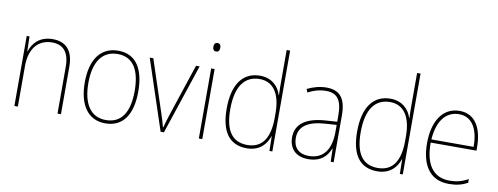

<svg xmlns="http://www.w3.org/2000/svg" viewBox="-63 -1088 3699 1425"><g transform="rotate(10 1786.5 -375.0)"><path d="M278 -538C178 -538 128 -477 109 -416H107L104 -528H83V0H109V-305C109 -446 180 -513 278 -513C359 -513 408 -465 408 -352V0H434V-357C434 -481 377 -538 278 -538Z M970 -264C970 -423 914 -538 772 -538C640 -538 567 -436 567 -265C567 -97 635 10 769 10C906 10 970 -97 970 -264ZM594 -265C594 -421 655 -513 772 -513C897 -513 943 -408 943 -264C943 -110 890 -15 769 -15C650 -15 594 -112 594 -265Z M1185 0H1210L1386 -528H1359L1231 -143C1217 -102 1209 -72 1199 -36H1196C1187 -72 1178 -102 1164 -143L1037 -528H1010Z M1487 -722C1467 -722 1461 -706 1461 -690C1461 -673 1467 -658 1486 -658C1507 -658 1513 -672 1513 -690C1513 -706 1509 -722 1487 -722ZM1499 -528H1473V0H1499Z M1835 10C1931 10 1981 -48 2001 -110H2003L2005 0H2027V-760H2001V-526C2001 -491 2001 -457 2003 -420H2001C1983 -482 1930 -538 1841 -538C1711 -538 1638 -438 1638 -255C1638 -83 1702 10 1835 10ZM1835 -15C1718 -15 1665 -98 1665 -255C1665 -426 1728 -513 1842 -513C1946 -513 2001 -428 2001 -284V-248C2001 -103 1951 -15 1835 -15Z M2341 -537C2291 -537 2242 -523 2197 -501L2207 -476C2256 -502 2299 -512 2341 -512C2425 -512 2463 -467 2463 -347V-301L2375 -295C2236 -285 2153 -234 2153 -129C2153 -49 2200 10 2298 10C2395 10 2440 -42 2462 -99H2464L2467 0H2489V-353C2489 -483 2441 -537 2341 -537ZM2376 -271 2463 -277V-220C2462 -98 2413 -14 2298 -14C2223 -14 2181 -57 2181 -129C2181 -220 2254 -263 2376 -271Z M2818 10C2914 10 2964 -48 2984 -110H2986L2988 0H3010V-760H2984V-526C2984 -491 2984 -457 2986 -420H2984C2966 -482 2913 -538 2824 -538C2694 -538 2621 -438 2621 -255C2621 -83 2685 10 2818 10ZM2818 -15C2701 -15 2648 -98 2648 -255C2648 -426 2711 -513 2825 -513C2929 -513 2984 -428 2984 -284V-248C2984 -103 2934 -15 2818 -15Z M3345 -538C3211 -538 3147 -416 3147 -261C3147 -100 3211 10 3358 10C3414 10 3457 -1 3499 -23V-51C3447 -24 3411 -15 3358 -15C3236 -15 3172 -105 3173 -269H3518V-295C3518 -427 3469 -538 3345 -538ZM3345 -513C3447 -513 3493 -420 3492 -293H3174C3184 -438 3249 -513 3345 -513Z"/></g></svg>

Font: Noto Sans Gujarati SemiCondensed Thin
Style: Regular
Weight: 100
Width: 4
Designer: Jelle Bosma - Monotype Design Team, Universal Thirst
Foundry: Monotype Imaging Inc.
Version: Version 2.106